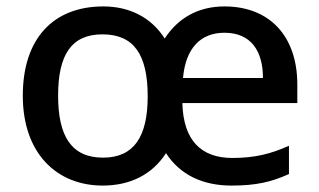

<svg xmlns="http://www.w3.org/2000/svg" viewBox="-20 -568 995 598"><path d="M679 -548C599 -548 535 -513 493 -448C451 -514 383 -548 302 -548C146 -548 51 -448 51 -270C51 -91 156 10 300 10C385 10 454 -24 497 -91C541 -23 612 10 701 10C777 10 825 -1 880 -26V-114C824 -89 774 -76 704 -76C606 -76 551 -131 548 -247H906V-305C906 -455 820 -548 679 -548ZM679 -466C762 -466 799 -409 799 -325H550C558 -418 605 -466 679 -466ZM299 -461C397 -461 440 -398 440 -268C440 -142 397 -77 301 -77C203 -77 161 -143 161 -270C161 -397 202 -461 299 -461Z"/></svg>

Font: Noto Sans Hanifi Rohingya Medium
Style: Regular
Weight: 500
Designer: Monotype Design Team and DaltonMaag
Foundry: Google LLC
Version: Version 2.102